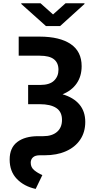

<svg xmlns="http://www.w3.org/2000/svg" viewBox="-20 -955 586 1193"><path d="M96.2 -727.5H227.1Q352.1 -727.1 419.7 -680.9Q487.3 -634.8 487.3 -543.9Q487.3 -481.9 456.8 -437.3Q426.3 -392.6 368.7 -369.1Q437 -349.1 473.4 -305.9Q509.8 -262.7 509.8 -197.3Q509.8 -133.8 478.3 -87.2Q446.8 -40.5 389.9 -15.4Q333 9.8 257.3 9.8H227.5Q198.7 9.8 184.8 22.7Q170.9 35.6 170.9 56.2Q170.9 85 193.1 103Q215.3 121.1 243.2 132.8L201.7 218.8Q129.4 203.1 84.7 156.7Q40 110.4 40 36.1Q40 -36.6 87.4 -72.8Q134.8 -108.9 217.8 -108.9H249Q303.2 -108.9 334.2 -135.5Q365.2 -162.1 365.2 -210Q365.2 -260.7 329.3 -284.2Q293.5 -307.6 227.1 -307.6H154.8V-427.2H229.5Q288.6 -427.2 315.9 -453.9Q343.3 -480.5 343.3 -521.5Q343.3 -564.5 315.2 -586.7Q287.1 -608.9 227.1 -608.9H96.2ZM231.9 -934.6 309.6 -865.2 387.2 -934.6H504.9V-930.2L353.5 -793H265.6L112.3 -930.2V-934.6Z"/></svg>

Font: Inter Display
Style: Bold
Weight: 700
Designer: Rasmus Andersson
Foundry: rsms
Version: Version 4.001;git-9221beed3